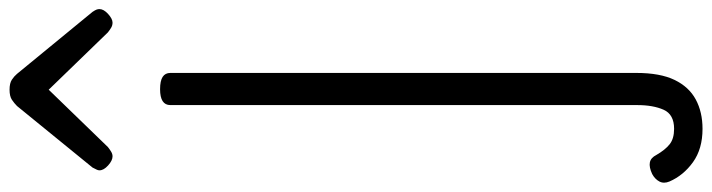

<svg xmlns="http://www.w3.org/2000/svg" viewBox="-648 -301 1527 412"><g transform="rotate(-90 116.0 -94.5)"><path d="M46 649Q3 649 -25.5 628.5Q-54 608 -67 578Q-72 566 -67 556.5Q-62 547 -51 541Q-36 534 -26 536Q-16 538 -10 550Q1 569 13 578.5Q25 588 46 588Q77 588 87 565.5Q97 543 97 509V-493Q97 -504 105.5 -509.5Q114 -515 131 -515Q149 -515 157.5 -509.5Q166 -504 166 -493V507Q166 558 151 589Q136 620 109 634.5Q82 649 46 649ZM-13 -617Q-22 -617 -32.5 -626.5Q-43 -636 -43 -645Q-43 -648 -41.5 -651Q-40 -654 -37 -660L95 -822Q101 -828 108.5 -833Q116 -838 130 -838Q144 -838 151.5 -833Q159 -828 164 -822L297 -660Q301 -654 302 -651Q303 -648 303 -645Q303 -636 292.5 -626.5Q282 -617 274 -617Q268 -617 263 -620Q258 -623 253 -627L130 -754L7 -627Q2 -623 -3 -620Q-8 -617 -13 -617Z"/></g></svg>

Font: Playwrite BR Light
Style: Regular
Weight: 300
Version: Version 1.003